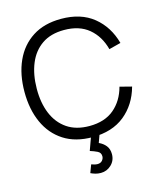

<svg xmlns="http://www.w3.org/2000/svg" viewBox="-138 -835 992 1176"><g transform="rotate(-15 357.5 -247.5)"><path d="M354.3 240Q336.3 240 320.5 235.5Q304.7 231 290.7 224.3L309.7 173.7Q332.8 182.3 348.3 182.3Q367.8 182.3 378.4 170.2Q389 158 389 143.3Q389 120.3 368.6 110.2Q348.2 100.2 322.7 92.3L359.7 -10.3L414 -10.7L388.7 59.3Q415.5 71.3 432.2 92.2Q449 113.2 449 145.7Q449 186.2 420.9 213.1Q392.8 240 354.3 240ZM361.7 15Q254 15 180.1 -32.7Q106.2 -80.3 68.1 -164.8Q30 -249.3 30 -360Q30 -470.7 68.1 -555.2Q106.2 -639.7 180.1 -687.3Q254 -735 361.7 -735Q487 -735 566.4 -670.7Q645.8 -606.3 675.3 -498.3L600.3 -479Q577.7 -564.5 518 -614.4Q458.3 -664.3 361.7 -664.3Q277.2 -664.3 221.1 -625.8Q165 -587.3 136.7 -518.7Q108.3 -450 107.7 -360Q107 -270 135.3 -201.5Q163.7 -133 220.4 -94.3Q277.2 -55.7 361.7 -55.7Q458.3 -55.7 518 -105.8Q577.7 -156 600.3 -241L675.3 -221.7Q645.8 -113.7 566.4 -49.3Q487 15 361.7 15Z"/></g></svg>

Font: Manrope ExtraLight
Style: Regular
Weight: 200
Designer: Mikhail Sharanda
Foundry: Mikhail Sharanda
Version: Version 4.505